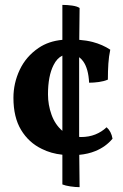

<svg xmlns="http://www.w3.org/2000/svg" viewBox="-20 -629 506 789"><path d="M305.7 7.3 307.1 140.1Q290 140.1 269 137Q248 133.8 236.3 128.9V6.8Q189.9 2 151.9 -17.1Q98.1 -43 66.7 -95Q35.2 -147 35.2 -227.1Q35.2 -287.1 61 -342Q86.9 -397 138.7 -432.1Q179.7 -460 236.3 -465.3V-608.9Q256.3 -608.9 276.9 -606Q297.4 -603 307.1 -596.2L305.7 -465.3Q335.9 -462.9 360.8 -456.5Q401.4 -445.8 433.1 -424.8Q427.2 -397 425.3 -367.4Q423.3 -337.9 423.3 -301.8Q407.2 -294.9 386.2 -292Q365.2 -289.1 346.2 -289.1Q343.3 -347.2 321.8 -377Q314.5 -387.2 305.2 -394V-66.4L313 -65.9Q345.2 -65.9 371.6 -76.4Q397.9 -86.9 418 -106Q427.2 -98.1 433.6 -86.2Q439.9 -74.2 442.4 -59.1Q415 -25.9 372.1 -8.3Q342.3 3.9 305.7 7.3ZM236.3 -91.3V-400.4Q214.4 -390.1 200.2 -361.8Q177.2 -316.9 177.2 -241.2Q177.2 -198.2 191.7 -157.7Q206.1 -117.2 236.3 -91.3Z"/></svg>

Font: Ekush
Style: Regular
Weight: 400
Designer: Jayed Ahsan Saad & S M Khalid Hossain
Foundry: Codepotro
Version: Codepotro Ekush; Version 0.600